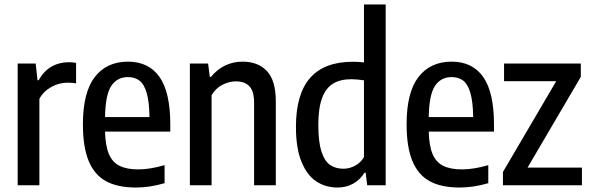

<svg xmlns="http://www.w3.org/2000/svg" viewBox="-20 -828 2640 858"><path d="M59 -544H139.5L147.5 -469.5H153Q175 -510 209.8 -530Q244.5 -550 287.5 -550Q304 -550 320 -547V-455.5Q304.5 -458.5 281.5 -458.5Q243.5 -458.5 209 -439.2Q174.5 -420 156 -386.5V0H59Z M741 -240H449.5Q451 -176 466.8 -139.2Q482.5 -102.5 514.5 -86.8Q546.5 -71 598.5 -71Q649.5 -71 715.5 -90V-9.5Q650 10 587.5 10Q505.5 10 453.8 -18.2Q402 -46.5 376.2 -108.8Q350.5 -171 350.5 -273Q350.5 -415 403.5 -483.8Q456.5 -552.5 552 -552.5Q644.5 -552.5 692.8 -484.2Q741 -416 741 -271ZM449.5 -305H648Q647 -373.5 635.5 -412.8Q624 -452 603.2 -467.8Q582.5 -483.5 551.5 -483.5Q503.5 -483.5 477.2 -444Q451 -404.5 449.5 -305Z M828.5 -544H910L917.5 -484.5H923Q949.5 -517.5 985.5 -535Q1021.5 -552.5 1064.5 -552.5Q1133 -552.5 1172.8 -510.5Q1212.5 -468.5 1212.5 -374.5V0H1115.5V-368Q1115.5 -420.5 1094.5 -442.5Q1073.5 -464.5 1034.5 -464.5Q1004.5 -464.5 974.2 -449.2Q944 -434 925.5 -402.5V0H828.5Z M1302.5 -261Q1302.5 -408 1366 -480Q1429.5 -552 1557 -552Q1583 -552 1606.5 -549V-808H1703.5V0H1621L1614 -56H1608.5Q1590.5 -26 1559.5 -8Q1528.5 10 1488 10Q1435.5 10 1394 -17Q1352.5 -44 1327.5 -104.5Q1302.5 -165 1302.5 -261ZM1606.5 -126V-469Q1595.5 -471 1579.2 -472.5Q1563 -474 1550 -474Q1500.5 -474 1468.2 -454.2Q1436 -434.5 1419.2 -389.5Q1402.5 -344.5 1402.5 -270Q1402.5 -193.5 1416.8 -150.2Q1431 -107 1455.5 -90.5Q1480 -74 1515 -74Q1542 -74 1567.2 -87.8Q1592.5 -101.5 1606.5 -126Z M2187.5 -240H1896Q1897.5 -176 1913.2 -139.2Q1929 -102.5 1961 -86.8Q1993 -71 2045 -71Q2096 -71 2162 -90V-9.5Q2096.5 10 2034 10Q1952 10 1900.2 -18.2Q1848.5 -46.5 1822.8 -108.8Q1797 -171 1797 -273Q1797 -415 1850 -483.8Q1903 -552.5 1998.5 -552.5Q2091 -552.5 2139.2 -484.2Q2187.5 -416 2187.5 -271ZM1896 -305H2094.5Q2093.5 -373.5 2082 -412.8Q2070.5 -452 2049.8 -467.8Q2029 -483.5 1998 -483.5Q1950 -483.5 1923.8 -444Q1897.5 -404.5 1896 -305Z M2337.5 -79H2580.5V0H2227.5V-59.5L2465.5 -465H2232.5V-544H2575.5V-484.5Z"/></svg>

Font: Encode Sans Condensed Medium
Style: Regular
Weight: 500
Width: 3
Designer: Multiple Designers
Foundry: Impallari Type
Version: Version 2.000